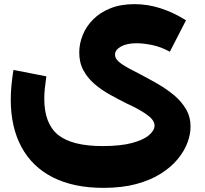

<svg xmlns="http://www.w3.org/2000/svg" viewBox="-20 -613 993 928"><path d="M480 295Q336 295 236 244.5Q136 194 84 98Q32 2 32 -132Q32 -166 35.5 -202Q39 -238 45 -275L204 -244Q199 -210 196.5 -184.5Q194 -159 194 -136Q194 -15 261 39Q328 93 476 93Q563 93 618.5 78Q674 63 700.5 40Q727 17 727 -6Q727 -20 717 -33.5Q707 -47 688.5 -60Q670 -73 645.5 -86.5Q621 -100 592 -113Q552 -133 511.5 -155.5Q471 -178 437.5 -206.5Q404 -235 383.5 -272.5Q363 -310 363 -359Q363 -402 380 -444Q397 -486 430.5 -519.5Q464 -553 514 -573Q564 -593 630 -593Q694 -593 756 -573Q818 -553 879 -515L801 -363Q757 -387 714.5 -395.5Q672 -404 640 -404Q593 -404 564.5 -388Q536 -372 536 -349Q536 -336 544 -325.5Q552 -315 567 -304.5Q582 -294 604 -282Q626 -270 654 -256Q698 -233 741.5 -208Q785 -183 821 -153Q857 -123 879 -85.5Q901 -48 901 -1Q901 36 886 76.5Q871 117 839 156Q807 195 757 226.5Q707 258 638.5 276.5Q570 295 480 295Z"/></svg>

Font: Alexandria ExtraBold
Style: Regular
Weight: 800
Designer: Mohamed Gaber
Foundry: Kief Type Foundry
Version: Version 5.100